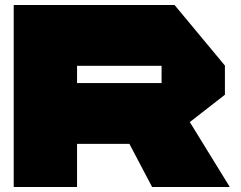

<svg xmlns="http://www.w3.org/2000/svg" viewBox="-20 -750 966 770"><path d="M35 0V-730H289V0ZM590 0 499 -173 699 -329 901 -1V0ZM289 -173V-417H628V-173ZM628 -173V-486H882V-370L629 -173ZM289 -486V-730H680L882 -487V-486Z"/></svg>

Font: Foldit Black
Style: Regular
Weight: 900
Version: Version 1.003